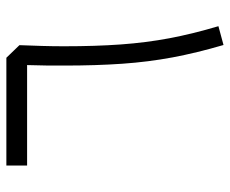

<svg xmlns="http://www.w3.org/2000/svg" viewBox="-78 -628 705 588"><g transform="rotate(-90 274.0 -334.5)"><path d="M60.5 -603.5V-667H390.6L429.2 -627Q427.7 -591.8 426.8 -558.1Q425.8 -524.4 425.8 -490.2Q425.8 -393.6 431.4 -316.2Q437 -238.8 450.4 -167.5Q463.9 -96.2 487.3 -17.6L429.7 -2Q405.8 -83.5 391.8 -157.7Q377.9 -231.9 372.3 -312Q366.7 -392.1 366.7 -490.2Q366.7 -516.6 366.9 -545.2Q367.2 -573.7 368.2 -603.5Z"/></g></svg>

Font: Estedad-FD Light
Style: Regular
Weight: 300
Designer: Amin Abedi
Version: Version 7.3